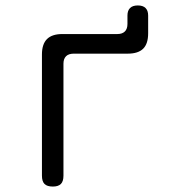

<svg xmlns="http://www.w3.org/2000/svg" viewBox="-20 -675 640 705"><path d="M174 10Q153 10 143.5 0.5Q134 -9 134 -30V-475Q134 -513 152.5 -531.5Q171 -550 209 -550H411Q429 -550 438.5 -559.5Q448 -569 448 -587V-618Q448 -636 457.5 -645.5Q467 -655 486 -655Q505 -655 514.5 -645.5Q524 -636 524 -618V-553Q524 -514 505.5 -496Q487 -478 449 -478H251Q232 -478 222.5 -468.5Q213 -459 213 -441V-30Q213 -9 203.5 0.5Q194 10 174 10Z"/></svg>

Font: Maple Mono Normal NL Light
Style: Regular
Weight: 300
Monospace: yes
Designer: subframe7536
Version: Version 7.000